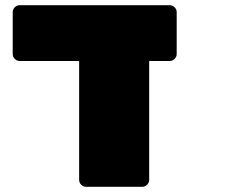

<svg xmlns="http://www.w3.org/2000/svg" viewBox="-20 -720 890 740"><path d="M555 -27Q555 -16 547 -8Q539 0 528 0H312Q301 0 293 -8Q285 -16 285 -27V-485H56Q45 -485 37 -493Q29 -501 29 -512V-673Q29 -684 37 -692Q45 -700 56 -700H634Q645 -700 653 -692Q661 -684 661 -673V-512Q661 -501 653 -493Q645 -485 634 -485H555Z"/></svg>

Font: Rubik Mono One
Style: Regular
Weight: 400
Designer: Hubert and Fischer with Elvire Volk Leonovitch (Cyrillic Expansion: Cyreal)
Foundry: Hubert and Fischer with Elvire Volk Leonovitch
Version: Version 2.000